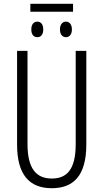

<svg xmlns="http://www.w3.org/2000/svg" viewBox="-20 -982 544 1012"><path d="M365 -962H140V-920H365ZM177 -868C159 -868 145 -855 145 -827C145 -798 159 -786 177 -786C194 -786 208 -798 208 -827C208 -855 194 -868 177 -868ZM328 -868C311 -868 296 -855 296 -827C296 -798 311 -786 328 -786C344 -786 359 -798 359 -827C359 -855 344 -868 328 -868ZM435 -714H379V-222C379 -87 331 -41 253 -41C172 -41 125 -92 125 -222V-714H70V-220C70 -62 134 10 253 10C364 10 435 -52 435 -221Z"/></svg>

Font: Noto Sans UI Condensed Light
Style: Regular
Weight: 300
Width: 3
Designer: Monotype Design Team
Foundry: Monotype Imaging Inc.
Version: Version 1.901